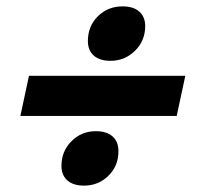

<svg xmlns="http://www.w3.org/2000/svg" viewBox="-20 -585 640 603"><path d="M327 -394Q293 -394 274.5 -410.5Q256 -427 256 -456Q256 -503 287.5 -534Q319 -565 365 -565Q399 -565 417.5 -548.5Q436 -532 436 -503Q436 -457 404 -425.5Q372 -394 327 -394ZM44 -221 71 -347H562L535 -221ZM244 -2Q210 -2 191.5 -18.5Q173 -35 173 -64Q173 -110 204.5 -141.5Q236 -173 281 -173Q315 -173 333.5 -156.5Q352 -140 352 -110Q352 -64 320.5 -33Q289 -2 244 -2Z"/></svg>

Font: Geist Mono ExtraBold
Style: Italic
Weight: 800
Italic angle: -12°
Monospace: yes
Designer: Basement.studio, Andrés Briganti, Mateo Zaragoza
Foundry: Basement.studio, Vercel, Andrés Briganti, Guido Ferreyra, Mateo Zaragoza
Version: Version 1.500; ttfautohint (v1.8.4.7-5d5b)